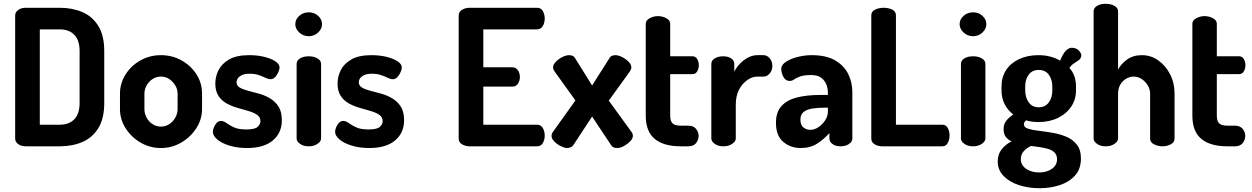

<svg xmlns="http://www.w3.org/2000/svg" viewBox="-20 -772 6607 1013"><path d="M117 0Q91 0 75.5 -12Q60 -24 60 -40V-691Q60 -707 75.5 -719Q91 -731 117 -731H294Q361 -731 414 -708.5Q467 -686 498.5 -635.5Q530 -585 530 -502V-229Q530 -146 498.5 -95.5Q467 -45 414 -22.5Q361 0 294 0ZM190 -114H294Q344 -114 372 -142.5Q400 -171 400 -229V-502Q400 -560 372 -588.5Q344 -617 295 -617H190Z M829 9Q771 9 722 -19.5Q673 -48 643 -95Q613 -142 613 -196V-278Q613 -332 642 -378.5Q671 -425 720.5 -453Q770 -481 829 -481Q888 -481 937.5 -453.5Q987 -426 1016.5 -380Q1046 -334 1046 -278V-196Q1046 -143 1016 -96Q986 -49 936.5 -20Q887 9 829 9ZM829 -104Q853 -104 873 -117Q893 -130 905 -151.5Q917 -173 917 -196V-278Q917 -301 905 -321Q893 -341 873.5 -354.5Q854 -368 829 -368Q805 -368 785 -355Q765 -342 753.5 -321.5Q742 -301 742 -278V-196Q742 -173 753.5 -151.5Q765 -130 785 -117Q805 -104 829 -104Z M1283 9Q1233 9 1191.5 -3.5Q1150 -16 1126.5 -36Q1103 -56 1103 -77Q1103 -87 1108.5 -100.5Q1114 -114 1123.5 -124Q1133 -134 1146 -134Q1160 -134 1175.5 -122.5Q1191 -111 1214.5 -100Q1238 -89 1280 -89Q1325 -89 1339.5 -103Q1354 -117 1354 -132Q1354 -154 1336.5 -166Q1319 -178 1292 -186Q1265 -194 1234.5 -202.5Q1204 -211 1177 -225.5Q1150 -240 1133 -265.5Q1116 -291 1116 -332Q1116 -368 1133 -402Q1150 -436 1189 -458.5Q1228 -481 1295 -481Q1336 -481 1372.5 -472.5Q1409 -464 1432 -449Q1455 -434 1455 -416Q1455 -407 1449 -392.5Q1443 -378 1432.5 -366Q1422 -354 1407 -354Q1396 -354 1380.5 -361.5Q1365 -369 1345 -376Q1325 -383 1297 -383Q1272 -383 1257 -376Q1242 -369 1235 -359Q1228 -349 1228 -338Q1228 -320 1245 -310Q1262 -300 1289.5 -293Q1317 -286 1347.5 -277.5Q1378 -269 1405.5 -252.5Q1433 -236 1450 -209Q1467 -182 1467 -137Q1467 -71 1419.5 -31Q1372 9 1283 9Z M1609 0Q1581 0 1563 -13Q1545 -26 1545 -41V-435Q1545 -453 1563 -464Q1581 -475 1609 -475Q1636 -475 1655 -464Q1674 -453 1674 -435V-41Q1674 -26 1655 -13Q1636 0 1609 0ZM1609 -581Q1580 -581 1559 -600.5Q1538 -620 1538 -644Q1538 -670 1559 -688.5Q1580 -707 1609 -707Q1638 -707 1658.5 -688.5Q1679 -670 1679 -644Q1679 -620 1658.5 -600.5Q1638 -581 1609 -581Z M1928 9Q1878 9 1836.5 -3.5Q1795 -16 1771.5 -36Q1748 -56 1748 -77Q1748 -87 1753.5 -100.5Q1759 -114 1768.5 -124Q1778 -134 1791 -134Q1805 -134 1820.5 -122.5Q1836 -111 1859.5 -100Q1883 -89 1925 -89Q1970 -89 1984.5 -103Q1999 -117 1999 -132Q1999 -154 1981.5 -166Q1964 -178 1937 -186Q1910 -194 1879.5 -202.5Q1849 -211 1822 -225.5Q1795 -240 1778 -265.5Q1761 -291 1761 -332Q1761 -368 1778 -402Q1795 -436 1834 -458.5Q1873 -481 1940 -481Q1981 -481 2017.5 -472.5Q2054 -464 2077 -449Q2100 -434 2100 -416Q2100 -407 2094 -392.5Q2088 -378 2077.5 -366Q2067 -354 2052 -354Q2041 -354 2025.5 -361.5Q2010 -369 1990 -376Q1970 -383 1942 -383Q1917 -383 1902 -376Q1887 -369 1880 -359Q1873 -349 1873 -338Q1873 -320 1890 -310Q1907 -300 1934.5 -293Q1962 -286 1992.5 -277.5Q2023 -269 2050.5 -252.5Q2078 -236 2095 -209Q2112 -182 2112 -137Q2112 -71 2064.5 -31Q2017 9 1928 9Z M2457 0Q2436 0 2418 -10.5Q2400 -21 2400 -41V-690Q2400 -710 2418 -720.5Q2436 -731 2457 -731H2813Q2835 -731 2844.5 -713Q2854 -695 2854 -675Q2854 -651 2843.5 -634Q2833 -617 2813 -617H2530V-417H2682Q2702 -417 2712.5 -401.5Q2723 -386 2723 -365Q2723 -348 2713.5 -331.5Q2704 -315 2682 -315H2530V-114H2813Q2833 -114 2843.5 -97Q2854 -80 2854 -56Q2854 -36 2844.5 -18Q2835 0 2813 0Z M2972 9Q2959 9 2939.5 -0.5Q2920 -10 2905 -25Q2890 -40 2890 -55Q2890 -66 2898 -77L3016 -242L2906 -395Q2904 -398 2901 -404Q2898 -410 2898 -416Q2898 -431 2912.5 -446Q2927 -461 2947 -471Q2967 -481 2984 -481Q2989 -481 2998 -478.5Q3007 -476 3013 -467L3104 -321L3196 -466Q3201 -475 3210 -478Q3219 -481 3227 -481Q3242 -481 3262 -471Q3282 -461 3296.5 -446.5Q3311 -432 3311 -416Q3311 -407 3303 -395L3192 -241L3311 -77Q3314 -74 3316.5 -68Q3319 -62 3319 -55Q3319 -41 3305 -26.5Q3291 -12 3272 -1.5Q3253 9 3235 9Q3227 9 3218.5 6Q3210 3 3205 -5L3104 -157L3004 -5Q2999 2 2989.5 5.5Q2980 9 2972 9Z M3572 0Q3482 0 3434.5 -39Q3387 -78 3387 -162V-647Q3387 -665 3408 -676Q3429 -687 3451 -687Q3475 -687 3495.5 -676Q3516 -665 3516 -647V-475H3634Q3650 -475 3658.5 -460.5Q3667 -446 3667 -428Q3667 -410 3658.5 -395.5Q3650 -381 3634 -381H3516V-162Q3516 -133 3528.5 -121Q3541 -109 3572 -109H3611Q3639 -109 3652.5 -92Q3666 -75 3666 -55Q3666 -34 3652.5 -17Q3639 0 3611 0Z M3796 0Q3769 0 3751 -13Q3733 -26 3733 -41V-435Q3733 -453 3751 -464Q3769 -475 3796 -475Q3821 -475 3837.5 -464Q3854 -453 3854 -435V-394Q3865 -416 3883.5 -435.5Q3902 -455 3926 -468Q3950 -481 3977 -481H4008Q4027 -481 4041 -464.5Q4055 -448 4055 -425Q4055 -401 4041 -384.5Q4027 -368 4008 -368H3977Q3949 -368 3922.5 -349.5Q3896 -331 3879 -298.5Q3862 -266 3862 -220V-41Q3862 -26 3843 -13Q3824 0 3796 0Z M4204 9Q4151 9 4112.5 -23.5Q4074 -56 4074 -124Q4074 -181 4103.5 -213Q4133 -245 4185.5 -258Q4238 -271 4307 -271H4348V-284Q4348 -306 4339.5 -327Q4331 -348 4312.5 -362Q4294 -376 4260 -376Q4222 -376 4201.5 -368.5Q4181 -361 4170 -353Q4159 -345 4146 -345Q4125 -345 4113.5 -366Q4102 -387 4102 -409Q4102 -430 4127.5 -446.5Q4153 -463 4190 -472Q4227 -481 4262 -481Q4340 -481 4387 -453Q4434 -425 4455.5 -381Q4477 -337 4477 -286V-41Q4477 -24 4459 -12Q4441 0 4414 0Q4389 0 4372.5 -12Q4356 -24 4356 -41V-70Q4329 -39 4292.5 -15Q4256 9 4204 9ZM4256 -87Q4277 -87 4298 -101Q4319 -115 4333.5 -137Q4348 -159 4348 -183V-204H4333Q4300 -204 4270 -200Q4240 -196 4221.5 -182.5Q4203 -169 4203 -141Q4203 -113 4218.5 -100Q4234 -87 4256 -87Z M4634 0Q4613 0 4595 -10.5Q4577 -21 4577 -41V-691Q4577 -712 4597.5 -721.5Q4618 -731 4642 -731Q4667 -731 4687 -721.5Q4707 -712 4707 -691V-114H4952Q4971 -114 4980.5 -96.5Q4990 -79 4990 -57Q4990 -36 4980.5 -18Q4971 0 4952 0Z M5114 0Q5086 0 5068 -13Q5050 -26 5050 -41V-435Q5050 -453 5068 -464Q5086 -475 5114 -475Q5141 -475 5160 -464Q5179 -453 5179 -435V-41Q5179 -26 5160 -13Q5141 0 5114 0ZM5114 -581Q5085 -581 5064 -600.5Q5043 -620 5043 -644Q5043 -670 5064 -688.5Q5085 -707 5114 -707Q5143 -707 5163.5 -688.5Q5184 -670 5184 -644Q5184 -620 5163.5 -600.5Q5143 -581 5114 -581Z M5465 221Q5406 221 5355.5 204.5Q5305 188 5274.5 156Q5244 124 5244 80Q5244 42 5265 15.5Q5286 -11 5317 -26Q5298 -35 5286.5 -50Q5275 -65 5275 -90Q5275 -118 5289.5 -135.5Q5304 -153 5326 -168Q5296 -191 5280 -223.5Q5264 -256 5264 -295V-316Q5264 -365 5288 -402Q5312 -439 5356.5 -460Q5401 -481 5459 -481Q5492 -481 5521 -473.5Q5550 -466 5573 -452Q5590 -492 5605 -506Q5620 -520 5634 -520Q5658 -520 5671.5 -506Q5685 -492 5685 -480Q5685 -471 5680.5 -464Q5676 -457 5668 -452Q5659 -446 5646 -437.5Q5633 -429 5622 -414Q5640 -394 5648.5 -369.5Q5657 -345 5657 -316V-295Q5657 -247 5632 -209.5Q5607 -172 5562 -150Q5517 -128 5459 -128Q5423 -128 5394 -137Q5389 -133 5385.5 -128Q5382 -123 5382 -117Q5382 -100 5404 -93Q5426 -86 5460 -82Q5494 -78 5532.5 -71.5Q5571 -65 5605 -51Q5639 -37 5661 -9.5Q5683 18 5683 64Q5683 120 5651.5 154.5Q5620 189 5570.5 205Q5521 221 5465 221ZM5463 138Q5502 138 5529.5 119Q5557 100 5557 68Q5557 47 5545 34Q5533 21 5512.5 14.5Q5492 8 5468 4.5Q5444 1 5420 -2Q5396 9 5381 26Q5366 43 5366 67Q5366 100 5394.5 119Q5423 138 5463 138ZM5461 -206Q5494 -206 5513 -231Q5532 -256 5532 -295V-316Q5532 -353 5513.5 -378Q5495 -403 5460 -403Q5426 -403 5407.5 -378Q5389 -353 5389 -316V-296Q5389 -258 5407.5 -232Q5426 -206 5461 -206Z M5814 0Q5786 0 5768 -13Q5750 -26 5750 -41V-712Q5750 -730 5768 -741Q5786 -752 5814 -752Q5841 -752 5860 -741Q5879 -730 5879 -712V-405Q5894 -434 5926 -457.5Q5958 -481 6005 -481Q6052 -481 6091 -453.5Q6130 -426 6153.5 -380Q6177 -334 6177 -278V-41Q6177 -21 6157 -10.5Q6137 0 6112 0Q6090 0 6069 -10.5Q6048 -21 6048 -41V-278Q6048 -301 6036 -321Q6024 -341 6004.5 -354.5Q5985 -368 5961 -368Q5941 -368 5922 -357Q5903 -346 5891 -326Q5879 -306 5879 -278V-41Q5879 -26 5860 -13Q5841 0 5814 0Z M6456 0Q6366 0 6318.5 -39Q6271 -78 6271 -162V-647Q6271 -665 6292 -676Q6313 -687 6335 -687Q6359 -687 6379.5 -676Q6400 -665 6400 -647V-475H6518Q6534 -475 6542.5 -460.5Q6551 -446 6551 -428Q6551 -410 6542.5 -395.5Q6534 -381 6518 -381H6400V-162Q6400 -133 6412.5 -121Q6425 -109 6456 -109H6495Q6523 -109 6536.5 -92Q6550 -75 6550 -55Q6550 -34 6536.5 -17Q6523 0 6495 0Z"/></svg>

Font: Dosis ExtraLight
Style: Bold
Weight: 700
Version: Version 3.001; ttfautohint (v1.8.2)